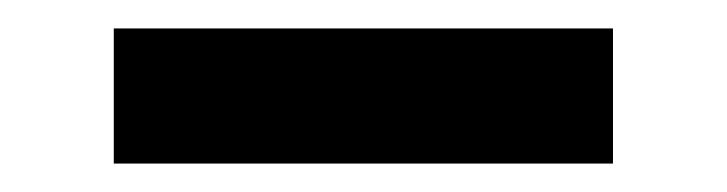

<svg xmlns="http://www.w3.org/2000/svg" viewBox="-20 -699 511 135"><path d="M60 -679H411V-584H60Z"/></svg>

Font: PT Sans Caption
Style: Bold
Weight: 700
Designer: A.Korolkova, O.Umpeleva, V.Yefimov
Foundry: ParaType Ltd
Version: Version 2.003W OFL